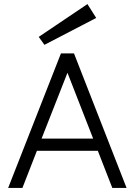

<svg xmlns="http://www.w3.org/2000/svg" viewBox="-20 -922 649 942"><path d="M531 0 460 -182H161L90 0H20L279 -660H343L601 0ZM184 -242H437L311 -565ZM198 -702 170 -741 409 -902 452 -834Z"/></svg>

Font: Lil Grotesk
Style: Regular
Weight: 400
Designer: Bastien Sozeau
Foundry: NBR — Bastien Sozeau
Version: Version 4.002; ttfautohint (v1.8.4.7-5d5b)